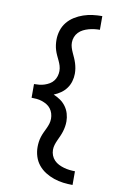

<svg xmlns="http://www.w3.org/2000/svg" viewBox="-105 -892 710 1104"><g transform="rotate(10 250.0 -340.0)"><path d="M400 153Q372 153 344.5 149.5Q317 146 290.5 137Q264 128 240 113Q216 98 198.5 76.5Q181 55 172.5 28Q164 1 164 -27Q164 -42 166 -57Q168 -72 172.5 -86.5Q177 -101 183.5 -115Q190 -129 196.5 -142.5Q203 -156 207.5 -170.5Q212 -185 212 -201Q212 -216 207.5 -231Q203 -246 193.5 -258.5Q184 -271 170.5 -279Q157 -287 142 -292Q127 -297 111.5 -298.5Q96 -300 81 -300V-380Q96 -380 111.5 -381.5Q127 -383 142 -388Q157 -393 170.5 -401Q184 -409 193.5 -421.5Q203 -434 207.5 -449Q212 -464 212 -479Q212 -495 207.5 -509.5Q203 -524 196.5 -537.5Q190 -551 183.5 -565Q177 -579 172.5 -593.5Q168 -608 166 -623Q164 -638 164 -653Q164 -681 172.5 -708Q181 -735 198.5 -756.5Q216 -778 240 -793Q264 -808 290.5 -817Q317 -826 344.5 -829.5Q372 -833 400 -833V-753Q384 -753 367.5 -751Q351 -749 335 -744.5Q319 -740 304 -732.5Q289 -725 277.5 -713Q266 -701 260 -685.5Q254 -670 254 -653Q254 -638 258.5 -623.5Q263 -609 269.5 -595Q276 -581 282 -567.5Q288 -554 292.5 -539.5Q297 -525 299.5 -510Q302 -495 302 -479Q302 -457 295.5 -434.5Q289 -412 275.5 -393.5Q262 -375 243.5 -362Q225 -349 203 -340Q225 -331 243.5 -318Q262 -305 275.5 -286.5Q289 -268 295.5 -245.5Q302 -223 302 -201Q302 -185 299.5 -170Q297 -155 292.5 -140.5Q288 -126 282 -112.5Q276 -99 269.5 -85Q263 -71 258.5 -56.5Q254 -42 254 -27Q254 -10 260 5.5Q266 21 277.5 33Q289 45 304 52.5Q319 60 335 64.5Q351 69 367.5 71Q384 73 400 73Z"/></g></svg>

Font: Iosevka Curly Medium
Style: Regular
Weight: 500
Monospace: yes
Designer: Belleve Invis
Foundry: Belleve Invis
Version: Version 22.1.2; ttfautohint (v1.8.4)